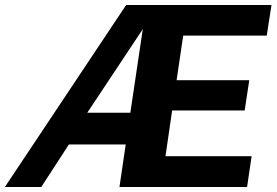

<svg xmlns="http://www.w3.org/2000/svg" viewBox="-56 -743 1099 763"><path d="M-36.5 0 445.2 -723H1022.8L1004.1 -601.5H672L645.8 -424.2H934.5L916.4 -304.1H628.1L601.6 -122.2H943.9L925.9 0H418.7L443.6 -168.8H217.7L108.1 0ZM290.9 -295.1H462L511.4 -627.2Z"/></svg>

Font: Public Sans Thin
Style: Italic
Weight: 100
Italic angle: -8°
Designer: The Public Sans project authors (U.S. Web Design System). Libre Franklin designed by Pablo Impallari and Rodrigo Fuenzal
Version: Version 2.000